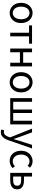

<svg xmlns="http://www.w3.org/2000/svg" viewBox="1955 -2552 831 4782"><g transform="rotate(90 2371.0 -161.5)"><path d="M303.1 13.4Q236.6 13.4 179 -20.3Q121.4 -54 86.5 -117.6Q51.6 -181.2 51.6 -271Q51.6 -361.9 86.5 -425.7Q121.4 -489.4 179 -523.1Q236.6 -556.8 303.1 -556.8Q352.9 -556.8 398.3 -537.7Q443.7 -518.6 478.8 -481.9Q513.8 -445.3 534 -392.1Q554.3 -338.9 554.3 -271Q554.3 -181.2 519.1 -117.6Q483.8 -54 426.7 -20.3Q369.7 13.4 303.1 13.4ZM303.1 -62.9Q350.2 -62.9 385.7 -88.9Q421.2 -114.9 441 -161.8Q460.7 -208.7 460.7 -271Q460.7 -333.8 441 -380.8Q421.2 -427.8 385.7 -454.2Q350.2 -480.5 303.1 -480.5Q256.1 -480.5 220.6 -454.2Q185.1 -427.8 165.4 -380.8Q145.8 -333.8 145.8 -271Q145.8 -208.7 165.4 -161.8Q185.1 -114.9 220.6 -88.9Q256.1 -62.9 303.1 -62.9Z M795.5 0V-469H613.4V-543.4H1068.9V-469H886.2V0Z M1190.1 0V-543.4H1281.5V-322.5H1543V-543.4H1634.4V0H1543V-241.9H1281.5V0Z M2030.1 13.4Q1963.6 13.4 1906 -20.3Q1848.4 -54 1813.5 -117.6Q1778.6 -181.2 1778.6 -271Q1778.6 -361.9 1813.5 -425.7Q1848.4 -489.4 1906 -523.1Q1963.6 -556.8 2030.1 -556.8Q2079.9 -556.8 2125.3 -537.7Q2170.7 -518.6 2205.8 -481.9Q2240.8 -445.3 2261 -392.1Q2281.3 -338.9 2281.3 -271Q2281.3 -181.2 2246.1 -117.6Q2210.8 -54 2153.7 -20.3Q2096.7 13.4 2030.1 13.4ZM2030.1 -62.9Q2077.2 -62.9 2112.7 -88.9Q2148.2 -114.9 2168 -161.8Q2187.7 -208.7 2187.7 -271Q2187.7 -333.8 2168 -380.8Q2148.2 -427.8 2112.7 -454.2Q2077.2 -480.5 2030.1 -480.5Q1983.1 -480.5 1947.6 -454.2Q1912.1 -427.8 1892.4 -380.8Q1872.8 -333.8 1872.8 -271Q1872.8 -208.7 1892.4 -161.8Q1912.1 -114.9 1947.6 -88.9Q1983.1 -62.9 2030.1 -62.9Z M2425.1 0V-543.4H2515.3V-74.3H2707.7V-543.4H2795V-74.3H2987.6V-543.4H3078V0Z M3270.9 234.2Q3252.1 234.2 3236.1 231.2Q3220.2 228.2 3207 223.2L3225 150.5Q3233 153.3 3244.2 156Q3255.5 158.7 3266.7 158.7Q3313.2 158.7 3342.5 125.4Q3371.8 92 3389.1 41.9L3401.4 0.7L3183.4 -543.4H3277.6L3388.4 -241.5Q3401.4 -205.6 3414.7 -165.9Q3428.1 -126.2 3441.5 -88.4H3446.5Q3457.6 -125.8 3469.2 -165.5Q3480.8 -205.2 3491.5 -241.5L3589.2 -543.4H3678L3473.5 45.5Q3455 99 3428.1 141.7Q3401.2 184.4 3363.4 209.3Q3325.5 234.2 3270.9 234.2Z M3989.9 13.4Q3917.9 13.4 3860.3 -20.3Q3802.7 -54 3769.1 -117.6Q3735.6 -181.2 3735.6 -271Q3735.6 -361.9 3771.9 -425.7Q3808.2 -489.4 3867.9 -523.1Q3927.5 -556.8 3996.8 -556.8Q4050 -556.8 4088.6 -537.8Q4127.1 -518.9 4155.5 -492.7L4109 -432.8Q4085.8 -454.3 4059.4 -467.4Q4033.1 -480.5 4001.1 -480.5Q3951.7 -480.5 3912.9 -454.2Q3874.2 -427.8 3852 -380.8Q3829.8 -333.8 3829.8 -271Q3829.8 -208.7 3851.2 -161.8Q3872.7 -114.9 3910.6 -88.9Q3948.5 -62.9 3998.3 -62.9Q4035.7 -62.9 4068 -78.7Q4100.3 -94.4 4126 -116.9L4165.7 -55.4Q4129.2 -23.3 4083.9 -5Q4038.6 13.4 3989.9 13.4Z M4286.1 0V-543.4H4377.5V-342.6H4480Q4544.8 -342.6 4593.1 -324.7Q4641.5 -306.8 4668.5 -269.5Q4695.5 -232.2 4695.5 -173Q4695.5 -113 4668.5 -74.7Q4641.5 -36.4 4593.1 -18.2Q4544.8 0 4480 0ZM4377.5 -73.2H4470.2Q4539.4 -73.2 4572.6 -97.2Q4605.7 -121.3 4605.7 -173.4Q4605.7 -224.7 4572.6 -248.4Q4539.4 -272 4470.2 -272H4377.5Z"/></g></svg>

Font: Shanggu Sans SC VF
Style: Regular
Weight: 250
Designer: GuiWonder
Version: Version 1.021